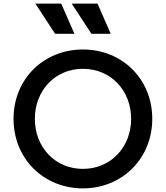

<svg xmlns="http://www.w3.org/2000/svg" viewBox="-20 -1031 918 1063"><path d="M439 12C655 12 823 -152 823 -373C823 -594 656 -757 439 -757C223 -757 55 -595 55 -373C55 -151 223 12 439 12ZM173 -373C173 -530 285 -650 439 -650C594 -650 706 -530 706 -373C706 -216 593 -96 439 -96C285 -96 173 -216 173 -373ZM176 -1011 285 -844H392L319 -1011ZM377 -1011 486 -844H593L520 -1011Z"/></svg>

Font: Mluvka SemiBold
Style: Regular
Weight: 600
Designer: Modified by Jiří Krblich, Original typeface by Gumpita Rahayu
Foundry: Gumpita Rahayu & Jiří Krblich
Version: Version 2.000;Glyphs 3.1.1 (3134)